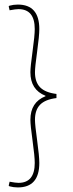

<svg xmlns="http://www.w3.org/2000/svg" viewBox="-20 -673 321 840"><path d="M58 147Q39 147 21 142L18 139L22 122Q49 127 61 127Q132 127 132 40Q132 11 122.5 -57Q113 -125 113 -149Q113 -226 179 -252V-254Q113 -280 113 -357Q113 -381 122.5 -449Q132 -517 132 -546Q132 -633 61 -633Q49 -633 22 -628L18 -645L21 -648Q39 -653 58 -653Q152 -653 152 -546Q152 -516 142.5 -447.5Q133 -379 133 -357Q133 -314 155.5 -291Q178 -268 227 -262V-244Q178 -238 155.5 -215Q133 -192 133 -149Q133 -127 142.5 -58.5Q152 10 152 40Q152 147 58 147Z"/></svg>

Font: Alegreya Sans Thin
Style: Regular
Weight: 100
Designer: Juan Pablo del Peral
Foundry: Huerta Tipografica
Version: Version 2.007